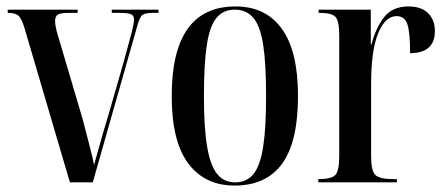

<svg xmlns="http://www.w3.org/2000/svg" viewBox="-20 -566 1382 596"><path d="M56 -479Q47 -509 37 -517.5Q27 -526 4 -526V-536H221V-526H191Q168 -526 159.5 -520.5Q151 -515 151 -501Q151 -489 155.5 -471Q160 -453 166 -435L231 -215Q237 -196 244.5 -166Q252 -136 260 -105.5Q268 -75 272 -54Q282 -90 289 -115Q296 -140 302.5 -162.5Q309 -185 318 -214L364 -374Q380 -432 388 -462.5Q396 -493 396 -505Q396 -517 387.5 -521.5Q379 -526 350 -526H327V-536H472V-526H454Q431 -526 422 -519.5Q413 -513 404 -478L268 0H197Z M708 10Q616 10 564.5 -58.5Q513 -127 513 -268Q513 -546 711 -546Q805 -546 855 -476.5Q905 -407 905 -268Q905 -125 855.5 -57.5Q806 10 708 10ZM710 0Q746 0 767 -26Q788 -52 797 -111Q806 -170 806 -268Q806 -368 797 -426.5Q788 -485 766.5 -510.5Q745 -536 709 -536Q673 -536 652 -510.5Q631 -485 622 -426.5Q613 -368 613 -268Q613 -169 623 -110.5Q633 -52 654 -26Q675 0 710 0Z M968 0V-10H969Q1009 -10 1021 -23Q1033 -36 1033 -80V-457Q1033 -501 1021.5 -513.5Q1010 -526 971 -526H969V-536H1131V-428H1133Q1147 -481 1173 -513.5Q1199 -546 1248 -546Q1288 -546 1309 -525Q1330 -504 1330 -470Q1330 -401 1253 -401Q1253 -466 1244.5 -491Q1236 -516 1211 -516Q1176 -516 1154 -463Q1132 -410 1132 -305V-80Q1132 -36 1145 -23Q1158 -10 1201 -10H1212V0Z"/></svg>

Font: Noto Serif Display ExtraCondensed Medium
Style: Regular
Weight: 500
Width: 2
Designer: Monotype Design Team
Foundry: Monotype Imaging Inc.
Version: Version 2.009